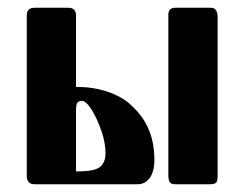

<svg xmlns="http://www.w3.org/2000/svg" viewBox="-20 -475 627 495"><path d="M378 -62Q378 -33 366 -16Q354 0 335 0H69Q49 0 49 -22V-435Q49 -455 69 -455H156Q176 -455 176 -435V-251Q220 -251 256 -239Q274 -233 290.5 -224Q307 -215 320 -202Q334 -189 345 -174Q356 -159 363 -142Q378 -108 378 -62ZM541 -20Q541 -8 537 -4Q533 0 521 0H432Q421 0 418 -5Q414 -11 414 -23V-437Q414 -446 418 -450Q423 -455 431 -455H524Q540 -455 541 -433ZM252 -80Q252 -106 242 -136Q231 -168 217 -191Q202 -215 191 -215Q182 -215 178 -208Q177 -205 176.5 -200Q176 -195 176 -189V-33Q196 -33 210.5 -35Q225 -37 234 -42Q252 -53 252 -80Z"/></svg>

Font: Shafarik
Style: Regular
Weight: 400
Version: Version 1.001; ttfautohint (v1.8.4.7-5d5b)